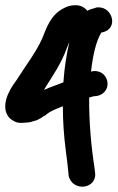

<svg xmlns="http://www.w3.org/2000/svg" viewBox="-23 -684 447 730"><path d="M10 -331C-4 -304 -17 -248 29 -224C39 -218 49 -216 63 -217H66C77 -219 85 -216 106 -224C124 -227 139 -240 146 -244H148C164 -260 190 -270 216 -280C216 -223 220 -165 227 -113C232 -74 235 -49 236 -37L238 -17V-16C252 48 350 35 338 -31L336 -48C324 -125 315 -222 316 -313L318 -314H319C325 -316 332 -318 333 -318H334L343 -319H345C413 -333 390 -428 323 -412C330 -471 341 -525 362 -560L366 -561C432 -575 403 -667 341 -655L340 -654C329 -651 320 -649 309 -643C298 -657 282 -664 267 -664H260C244 -664 231 -659 218 -652C169 -627 153 -576 138 -539C115 -486 74 -434 41 -381C29 -364 20 -353 10 -331ZM144 -342 150 -352C176 -394 211 -444 231 -501C234 -509 237 -515 241 -525C230 -479 222 -427 218 -371C194 -361 170 -354 144 -342Z"/></svg>

Font: Stray Cat
Style: ExBlk
Weight: 1000
Version: Version 1.0